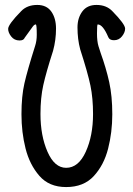

<svg xmlns="http://www.w3.org/2000/svg" viewBox="-20 -735 540 778"><path d="M248 23Q179 23 139.5 -22.5Q100 -68 83.5 -133.5Q67 -199 67 -272Q67 -345 79 -397.5Q91 -450 122 -548Q129 -569 129 -594Q129 -636 125 -636Q119 -636 112.5 -627Q106 -618 80 -582Q76 -571 59 -571Q38 -571 25.5 -587Q13 -603 13 -618Q13 -636 66 -690Q90 -715 131 -715Q169 -715 188 -688Q207 -661 207 -619Q207 -573 195 -529Q167 -442 155.5 -390.5Q144 -339 144 -273Q144 -185 172.5 -120Q201 -55 248 -55Q298 -55 327.5 -120Q357 -185 357 -273Q357 -337 346.5 -388Q336 -439 305 -535Q294 -576 294 -624Q294 -662 313.5 -688.5Q333 -715 371 -715Q411 -715 435 -690Q487 -637 487 -619Q487 -604 474.5 -588Q462 -572 442 -572Q424 -572 419 -584Q397 -636 376 -636Q373 -636 373 -600Q373 -568 379 -548L388 -520Q410 -459 422.5 -402.5Q435 -346 435 -272Q435 -199 418 -132.5Q401 -66 360 -21.5Q319 23 248 23Z"/></svg>

Font: LXGW WenKai Mono Medium
Style: Regular
Weight: 500
Monospace: yes
Designer: LXGW / Fontworks Inc.
Foundry: LXGW / Fontworks Inc.
Version: Version 1.520; June 14, 2025